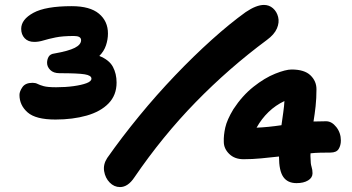

<svg xmlns="http://www.w3.org/2000/svg" viewBox="-20 -736 1428 779"><path d="M467 23Q443 23 425 4.5Q407 -14 402.5 -41.5Q398 -69 415 -95Q474 -179 544.5 -265Q615 -351 690.5 -430Q766 -509 839.5 -575Q913 -641 977 -687Q1020 -716 1051 -716Q1072 -716 1087.5 -702.5Q1103 -689 1108.5 -667Q1114 -645 1103.5 -620.5Q1093 -596 1063 -574Q908 -459 773.5 -321Q639 -183 525 -16Q499 23 467 23ZM205 -251Q125 -251 92 -280Q59 -309 59 -351Q59 -365 71 -382.5Q83 -400 112 -400Q124 -400 132.5 -395.5Q141 -391 157 -386.5Q173 -382 208 -382Q246 -382 278.5 -386.5Q311 -391 331 -398.5Q351 -406 351 -417Q351 -430 323.5 -434.5Q296 -439 222 -439Q197 -439 184 -452Q171 -465 171 -481Q171 -495 177.5 -506Q184 -517 201 -519Q258 -529 283.5 -542Q309 -555 309 -573Q309 -590 280 -590Q234 -590 205 -584Q176 -578 156.5 -572Q137 -566 119 -566Q94 -566 80 -581Q66 -596 66 -619Q66 -657 115.5 -684Q165 -711 271 -711Q345 -711 381.5 -680.5Q418 -650 418 -600Q418 -576 410 -552Q402 -528 383 -509Q423 -493 438 -465Q453 -437 453 -401Q453 -350 420.5 -316.5Q388 -283 331.5 -267Q275 -251 205 -251ZM1183 7Q1147 7 1129.5 -18Q1112 -43 1112 -100V-101Q1076 -97 1040 -93.5Q1004 -90 968 -90Q932 -90 910 -111.5Q888 -133 888 -161Q887 -187 894 -218.5Q901 -250 927 -293Q963 -348 1008.5 -384Q1054 -420 1096.5 -437Q1139 -454 1163 -454Q1215 -454 1239.5 -430.5Q1264 -407 1264 -374Q1264 -337 1260.5 -305Q1257 -273 1252 -243Q1278 -244 1303 -244Q1326 -244 1344.5 -220.5Q1363 -197 1363 -166Q1363 -146 1354 -131.5Q1345 -117 1321 -117Q1300 -117 1279.5 -116.5Q1259 -116 1240 -114Q1239 -104 1240 -94Q1240 -72 1244 -59.5Q1248 -47 1248 -33Q1248 -15 1230 -4Q1212 7 1183 7ZM1134 -326Q1098 -309 1069.5 -281.5Q1041 -254 1021 -218Q1045 -219 1070 -221.5Q1095 -224 1122 -228Q1126 -257 1129.5 -281.5Q1133 -306 1134 -326Z"/></svg>

Font: Shantell Sans Normal
Style: Bold
Weight: 700
Designer: Stephen Nixon, Anya Danilova, Shantell Martin
Foundry: Arrow Type
Version: Version 1.009;[a7da0bfa3]